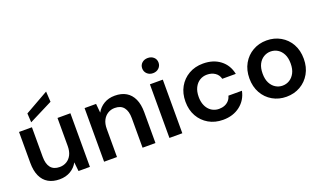

<svg xmlns="http://www.w3.org/2000/svg" viewBox="-76 -1209 2817 1679"><g transform="rotate(-20 1333.0 -369.0)"><path d="M252 12Q191 12 147.5 -13Q104 -38 81 -88Q58 -138 58 -212V-499H178V-224Q178 -158 205.5 -123.5Q233 -89 289 -89Q325 -89 354 -106.5Q383 -124 399.5 -157Q416 -190 416 -238V-499H536V0H430L421 -84Q398 -40 354 -14Q310 12 252 12ZM187 -542 182 -626 401 -750 407 -653Z M668 0V-499H775L783 -415Q807 -459 850.5 -485Q894 -511 952 -511Q1014 -511 1057 -485.5Q1100 -460 1123 -410Q1146 -360 1146 -287V0H1026V-275Q1026 -340 998.5 -375Q971 -410 915 -410Q879 -410 850 -392Q821 -374 804.5 -341.5Q788 -309 788 -261V0Z M1276 0V-499H1396V0ZM1336 -581Q1303 -581 1281.5 -601.5Q1260 -622 1260 -652Q1260 -683 1281.5 -702.5Q1303 -722 1336 -722Q1369 -722 1390.5 -702.5Q1412 -683 1412 -652Q1412 -622 1390.5 -601.5Q1369 -581 1336 -581Z M1773 12Q1698 12 1640 -21.5Q1582 -55 1549 -113.5Q1516 -172 1516 -249Q1516 -327 1549 -385.5Q1582 -444 1640 -477.5Q1698 -511 1773 -511Q1868 -511 1932 -462Q1996 -413 2013 -328H1887Q1878 -366 1846.5 -387Q1815 -408 1772 -408Q1735 -408 1705 -389.5Q1675 -371 1657 -335.5Q1639 -300 1639 -249Q1639 -212 1649 -182.5Q1659 -153 1677.5 -132Q1696 -111 1720.5 -100.5Q1745 -90 1772 -90Q1801 -90 1824.5 -99.5Q1848 -109 1864.5 -127.5Q1881 -146 1887 -171H2013Q1996 -88 1931.5 -38Q1867 12 1773 12Z M2363 12Q2292 12 2234.5 -21Q2177 -54 2144 -113Q2111 -172 2111 -249Q2111 -327 2144.5 -386Q2178 -445 2235.5 -478Q2293 -511 2364 -511Q2436 -511 2493.5 -478Q2551 -445 2584 -386.5Q2617 -328 2617 -249Q2617 -172 2583.5 -113Q2550 -54 2492.5 -21Q2435 12 2363 12ZM2363 -91Q2399 -91 2428.5 -109Q2458 -127 2476.5 -162Q2495 -197 2495 -250Q2495 -302 2477 -337Q2459 -372 2429.5 -390Q2400 -408 2364 -408Q2330 -408 2300 -390Q2270 -372 2252 -337Q2234 -302 2234 -249Q2234 -197 2252 -162Q2270 -127 2299.5 -109Q2329 -91 2363 -91Z"/></g></svg>

Font: DM Sans 20pt SemiBold
Style: Regular
Weight: 600
Version: Version 4.004;gftools[0.9.30]